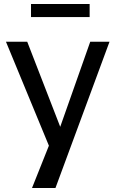

<svg xmlns="http://www.w3.org/2000/svg" viewBox="-20 -733 586 966"><path d="M531 -523 259 213H141L226 0L10 -523H117L283 -95L434 -523ZM136 -647V-713H431V-647Z"/></svg>

Font: Rising Sun Medium
Style: Regular
Weight: 500
Designer: Matt McInerney, Pablo Impallari, Rodrigo Fuenzalida (Raleway font), Stephen Hutchings (Greek), Cristiano Sobral (main ch
Foundry: The Rising Sun Project Authors
Version: Version 4.327; ttfautohint (v1.8.4.7-5d5b-dirty)